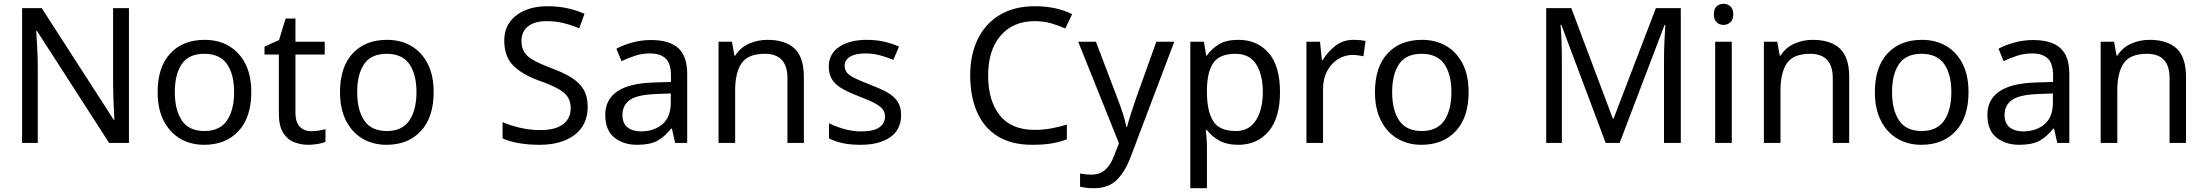

<svg xmlns="http://www.w3.org/2000/svg" viewBox="-20 -757 11680 1017"><path d="M663 0H558L176 -593H172Q174 -558 177 -506Q180 -454 180 -399V0H97V-714H201L582 -123H586Q585 -139 583.5 -171Q582 -203 580.5 -241Q579 -279 579 -311V-714H663Z M1311 -269Q1311 -136 1243.5 -63Q1176 10 1061 10Q990 10 934.5 -22.5Q879 -55 847 -117.5Q815 -180 815 -269Q815 -402 882 -474Q949 -546 1064 -546Q1137 -546 1192.5 -513.5Q1248 -481 1279.5 -419.5Q1311 -358 1311 -269ZM906 -269Q906 -174 943.5 -118.5Q981 -63 1063 -63Q1144 -63 1182 -118.5Q1220 -174 1220 -269Q1220 -364 1182 -418Q1144 -472 1062 -472Q980 -472 943 -418Q906 -364 906 -269Z M1629 -62Q1649 -62 1670 -65.5Q1691 -69 1704 -73V-6Q1690 1 1664 5.5Q1638 10 1614 10Q1572 10 1536.5 -4.5Q1501 -19 1479 -55Q1457 -91 1457 -156V-468H1381V-510L1458 -545L1493 -659H1545V-536H1700V-468H1545V-158Q1545 -109 1568.5 -85.5Q1592 -62 1629 -62Z M2277 -269Q2277 -136 2209.5 -63Q2142 10 2027 10Q1956 10 1900.5 -22.5Q1845 -55 1813 -117.5Q1781 -180 1781 -269Q1781 -402 1848 -474Q1915 -546 2030 -546Q2103 -546 2158.5 -513.5Q2214 -481 2245.5 -419.5Q2277 -358 2277 -269ZM1872 -269Q1872 -174 1909.5 -118.5Q1947 -63 2029 -63Q2110 -63 2148 -118.5Q2186 -174 2186 -269Q2186 -364 2148 -418Q2110 -472 2028 -472Q1946 -472 1909 -418Q1872 -364 1872 -269Z M3093 -191Q3093 -96 3024 -43Q2955 10 2838 10Q2778 10 2727 1Q2676 -8 2642 -24V-110Q2678 -94 2731.5 -81Q2785 -68 2842 -68Q2922 -68 2962.5 -99Q3003 -130 3003 -183Q3003 -218 2988 -242Q2973 -266 2936.5 -286.5Q2900 -307 2835 -330Q2744 -363 2697.5 -411Q2651 -459 2651 -542Q2651 -599 2680 -639.5Q2709 -680 2760.5 -702Q2812 -724 2879 -724Q2938 -724 2987 -713Q3036 -702 3076 -684L3048 -607Q3011 -623 2967.5 -634Q2924 -645 2877 -645Q2810 -645 2776 -616.5Q2742 -588 2742 -541Q2742 -505 2757 -481Q2772 -457 2806 -438Q2840 -419 2898 -397Q2961 -374 3004.5 -347.5Q3048 -321 3070.5 -284Q3093 -247 3093 -191Z M3428 -545Q3526 -545 3573 -502Q3620 -459 3620 -365V0H3556L3539 -76H3535Q3500 -32 3461.5 -11Q3423 10 3355 10Q3282 10 3234 -28.5Q3186 -67 3186 -149Q3186 -229 3249 -272.5Q3312 -316 3443 -320L3534 -323V-355Q3534 -422 3505 -448Q3476 -474 3423 -474Q3381 -474 3343 -461.5Q3305 -449 3272 -433L3245 -499Q3280 -518 3328 -531.5Q3376 -545 3428 -545ZM3454 -259Q3354 -255 3315.5 -227Q3277 -199 3277 -148Q3277 -103 3304.5 -82Q3332 -61 3375 -61Q3443 -61 3488 -98.5Q3533 -136 3533 -214V-262Z M4044 -546Q4140 -546 4189 -499.5Q4238 -453 4238 -349V0H4151V-343Q4151 -472 4031 -472Q3942 -472 3908 -422Q3874 -372 3874 -278V0H3786V-536H3857L3870 -463H3875Q3901 -505 3947 -525.5Q3993 -546 4044 -546Z M4753 -148Q4753 -70 4695 -30Q4637 10 4539 10Q4483 10 4442.5 1Q4402 -8 4371 -24V-104Q4403 -88 4448.5 -74.5Q4494 -61 4541 -61Q4608 -61 4638 -82.5Q4668 -104 4668 -140Q4668 -160 4657 -176Q4646 -192 4617.5 -208Q4589 -224 4536 -244Q4484 -264 4447 -284Q4410 -304 4390 -332Q4370 -360 4370 -404Q4370 -472 4425.5 -509Q4481 -546 4571 -546Q4620 -546 4662.5 -536.5Q4705 -527 4742 -510L4712 -440Q4678 -454 4641 -464Q4604 -474 4565 -474Q4511 -474 4482.5 -456.5Q4454 -439 4454 -409Q4454 -387 4467 -371.5Q4480 -356 4510.5 -341.5Q4541 -327 4592 -307Q4643 -288 4679 -268Q4715 -248 4734 -219.5Q4753 -191 4753 -148Z M5461 -645Q5346 -645 5280 -568Q5214 -491 5214 -357Q5214 -224 5275.5 -146.5Q5337 -69 5460 -69Q5507 -69 5549 -77Q5591 -85 5631 -97V-19Q5591 -4 5548.5 3Q5506 10 5447 10Q5338 10 5265 -35Q5192 -80 5155.5 -163Q5119 -246 5119 -358Q5119 -466 5158.5 -548.5Q5198 -631 5275 -677.5Q5352 -724 5462 -724Q5575 -724 5659 -682L5623 -606Q5590 -621 5549.5 -633Q5509 -645 5461 -645Z M5691 -536H5785L5901 -231Q5916 -191 5928 -154.5Q5940 -118 5946 -85H5950Q5956 -110 5969 -150.5Q5982 -191 5996 -232L6105 -536H6200L5969 74Q5941 150 5896.5 195Q5852 240 5774 240Q5750 240 5732 237.5Q5714 235 5701 232V162Q5712 164 5727.5 166Q5743 168 5760 168Q5806 168 5834.5 142Q5863 116 5879 73L5907 2Z M6540 -546Q6639 -546 6699.5 -477Q6760 -408 6760 -269Q6760 -132 6699.5 -61Q6639 10 6539 10Q6477 10 6436.5 -13.5Q6396 -37 6373 -68H6367Q6369 -51 6371 -25Q6373 1 6373 20V240H6285V-536H6357L6369 -463H6373Q6397 -498 6436 -522Q6475 -546 6540 -546ZM6524 -472Q6442 -472 6408.5 -426Q6375 -380 6373 -286V-269Q6373 -170 6405.5 -116.5Q6438 -63 6526 -63Q6575 -63 6606.5 -90Q6638 -117 6653.5 -163.5Q6669 -210 6669 -270Q6669 -362 6633.5 -417Q6598 -472 6524 -472Z M7150 -546Q7165 -546 7182.5 -544.5Q7200 -543 7213 -540L7202 -459Q7189 -462 7173.5 -464Q7158 -466 7144 -466Q7103 -466 7067 -443.5Q7031 -421 7009.5 -380.5Q6988 -340 6988 -286V0H6900V-536H6972L6982 -438H6986Q7012 -482 7053 -514Q7094 -546 7150 -546Z M7759 -269Q7759 -136 7691.5 -63Q7624 10 7509 10Q7438 10 7382.5 -22.5Q7327 -55 7295 -117.5Q7263 -180 7263 -269Q7263 -402 7330 -474Q7397 -546 7512 -546Q7585 -546 7640.5 -513.5Q7696 -481 7727.5 -419.5Q7759 -358 7759 -269ZM7354 -269Q7354 -174 7391.5 -118.5Q7429 -63 7511 -63Q7592 -63 7630 -118.5Q7668 -174 7668 -269Q7668 -364 7630 -418Q7592 -472 7510 -472Q7428 -472 7391 -418Q7354 -364 7354 -269Z M8485 0 8250 -626H8246Q8249 -595 8251 -542.5Q8253 -490 8253 -433V0H8170V-714H8303L8523 -129H8527L8751 -714H8883V0H8794V-439Q8794 -491 8796.5 -542Q8799 -593 8801 -625H8797L8559 0Z M9110 -737Q9130 -737 9145.5 -723.5Q9161 -710 9161 -681Q9161 -653 9145.5 -639Q9130 -625 9110 -625Q9088 -625 9073 -639Q9058 -653 9058 -681Q9058 -710 9073 -723.5Q9088 -737 9110 -737ZM9153 -536V0H9065V-536Z M9581 -546Q9677 -546 9726 -499.5Q9775 -453 9775 -349V0H9688V-343Q9688 -472 9568 -472Q9479 -472 9445 -422Q9411 -372 9411 -278V0H9323V-536H9394L9407 -463H9412Q9438 -505 9484 -525.5Q9530 -546 9581 -546Z M10407 -269Q10407 -136 10339.5 -63Q10272 10 10157 10Q10086 10 10030.5 -22.5Q9975 -55 9943 -117.5Q9911 -180 9911 -269Q9911 -402 9978 -474Q10045 -546 10160 -546Q10233 -546 10288.5 -513.5Q10344 -481 10375.5 -419.5Q10407 -358 10407 -269ZM10002 -269Q10002 -174 10039.5 -118.5Q10077 -63 10159 -63Q10240 -63 10278 -118.5Q10316 -174 10316 -269Q10316 -364 10278 -418Q10240 -472 10158 -472Q10076 -472 10039 -418Q10002 -364 10002 -269Z M10749 -545Q10847 -545 10894 -502Q10941 -459 10941 -365V0H10877L10860 -76H10856Q10821 -32 10782.5 -11Q10744 10 10676 10Q10603 10 10555 -28.5Q10507 -67 10507 -149Q10507 -229 10570 -272.5Q10633 -316 10764 -320L10855 -323V-355Q10855 -422 10826 -448Q10797 -474 10744 -474Q10702 -474 10664 -461.5Q10626 -449 10593 -433L10566 -499Q10601 -518 10649 -531.5Q10697 -545 10749 -545ZM10775 -259Q10675 -255 10636.5 -227Q10598 -199 10598 -148Q10598 -103 10625.5 -82Q10653 -61 10696 -61Q10764 -61 10809 -98.5Q10854 -136 10854 -214V-262Z M11365 -546Q11461 -546 11510 -499.5Q11559 -453 11559 -349V0H11472V-343Q11472 -472 11352 -472Q11263 -472 11229 -422Q11195 -372 11195 -278V0H11107V-536H11178L11191 -463H11196Q11222 -505 11268 -525.5Q11314 -546 11365 -546Z"/></svg>

Font: Noto Sans Cypro Minoan
Style: Regular
Weight: 400
Designer: David Williams
Foundry: David Williams
Version: Version 1.503; ttfautohint (v1.8.4.7-5d5b)